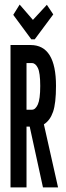

<svg xmlns="http://www.w3.org/2000/svg" viewBox="-20 -820 290 840"><path d="M26 0V-623H114Q225 -623 225 -444Q225 -368 212 -330.5Q199 -293 172 -276L234 0H168L110 -266H96V0ZM96 -340H120Q135 -340 145.5 -363Q156 -386 156 -444Q156 -502 145.5 -523Q135 -544 120 -544H96ZM185 -799 213 -757 132 -648H117L38 -755L66 -800L124 -733Z"/></svg>

Font: Inconsolata UltraCondensed Bold
Style: Regular
Weight: 700
Width: 1
Monospace: yes
Designer: Raph Levien, Cyreal, Brenton Simpson
Foundry: Raph Levien, Cyreal, Google
Version: Version 3.001; ttfautohint (v1.8.2.53-6de2)